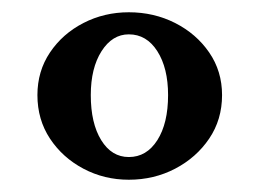

<svg xmlns="http://www.w3.org/2000/svg" viewBox="-20 -800 423 313"><path d="M190 -780Q231 -780 265.5 -762.5Q300 -745 321 -714.5Q342 -684 342 -645Q342 -605 321 -574Q300 -543 265.5 -525Q231 -507 190 -507Q150 -507 116 -525Q82 -543 61.5 -574Q41 -605 41 -645Q41 -684 61.5 -714.5Q82 -745 116 -762.5Q150 -780 190 -780ZM190 -744Q163 -744 145.5 -716.5Q128 -689 128 -645Q128 -599 145 -571.5Q162 -544 190 -544Q219 -544 236.5 -571.5Q254 -599 254 -645Q254 -689 236.5 -716.5Q219 -744 190 -744Z"/></svg>

Font: Libre Baskerville
Style: Bold
Weight: 700
Designer: Pablo Impallari, Rodrigo Fuenzalida
Foundry: Pablo Impallari, Rodrigo Fuenzalida
Version: Version 1.051; ttfautohint (v1.8.4.7-5d5b)